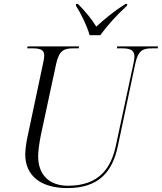

<svg xmlns="http://www.w3.org/2000/svg" viewBox="-20 -951 827 981"><path d="M438 -771H492C528 -820 580 -878 629 -922L630 -931H621C564 -895 512 -852 472 -815C446 -857 415 -894 378 -931H369L368 -922C393 -883 425 -818 438 -771ZM324 10C483 10 554 -71 582 -204L671 -625C686 -696 712 -704 759 -704H786L787 -714H579L577 -704H601C641 -704 667 -698 667 -662C667 -653 665 -639 662 -627L572 -207C548 -95 489 -2 327 -2C233 -2 175 -57 175 -152C175 -180 180 -215 188 -257L267 -625C282 -694 308 -704 355 -704H382L384 -714H121L119 -704H146C184 -704 206 -697 206 -668C206 -658 204 -642 200 -627L122 -259C114 -225 109 -183 109 -162C109 -52 190 10 324 10Z"/></svg>

Font: Noto Serif Display Light
Style: Italic
Weight: 300
Italic angle: -12°
Designer: Monotype Design Team
Foundry: Monotype Imaging Inc.
Version: Version 2.009